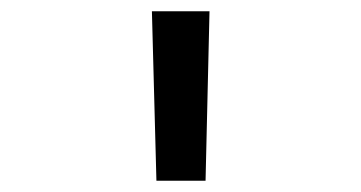

<svg xmlns="http://www.w3.org/2000/svg" viewBox="-20 -750 640 340"><path d="M257 -430 249 -730H351L344 -430Z"/></svg>

Font: JetBrainsMono Nerd Font Mono
Style: Regular
Weight: 400
Monospace: yes
Designer: Philipp Nurullin, Konstantin Bulenkov
Foundry: JetBrains
Version: Version 2.304; ttfautohint (v1.8.4.7-5d5b);Nerd Fonts 2.3.0